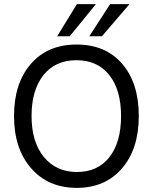

<svg xmlns="http://www.w3.org/2000/svg" viewBox="-20 -903 740 931"><path d="M318 -727H257L353 -883H445ZM474 -727H413L514 -883H608ZM350.5 -611Q248 -611 190.5 -538.5Q133 -466 133 -340.5Q133 -215 192.5 -142Q252 -69 353 -69Q454 -69 510.5 -141Q567 -213 567 -340Q567 -467 510 -539Q453 -611 350.5 -611ZM351.5 -687Q492 -687 572.5 -593.5Q653 -500 653 -340.5Q653 -181 571.5 -86.5Q490 8 352 8Q214 8 131 -87Q48 -182 48 -340.5Q48 -499 129.5 -593Q211 -687 351.5 -687Z"/></svg>

Font: Hind Mysuru
Style: Regular
Weight: 400
Designer: Manushi Parikh, Hitesh Malaviya
Foundry: Indian Type Foundry
Version: Version 0.703;PS 1.0;hotconv 1.0.86;makeotf.lib2.5.63406